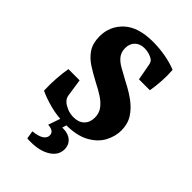

<svg xmlns="http://www.w3.org/2000/svg" viewBox="-232 -668 945 945"><g transform="rotate(45 240.5 -195.5)"><path d="M449 -164Q449 -123 428 -83Q407 -43 359.5 -16.5Q312 10 233 10Q176 10 126.5 -3Q77 -16 41 -33Q39 -73 42 -117Q45 -161 51 -193H129L143 -99Q145 -90 148.5 -84Q152 -78 159 -71Q170 -61 190.5 -52Q211 -43 236 -43Q272 -43 292 -63Q312 -83 312 -116Q312 -147 295.5 -169Q279 -191 252 -208.5Q225 -226 191 -243Q153 -263 119.5 -284.5Q86 -306 65.5 -337Q45 -368 45 -416Q45 -487 96.5 -535Q148 -583 251 -583Q295 -583 339 -575Q383 -567 416 -553Q419 -517 416.5 -477.5Q414 -438 408 -403H332L317 -485Q315 -496 311.5 -503.5Q308 -511 301 -515Q291 -522 275.5 -526.5Q260 -531 244 -531Q212 -531 193.5 -512.5Q175 -494 175 -464Q175 -436 189.5 -417Q204 -398 231.5 -382.5Q259 -367 296 -347Q338 -326 372.5 -300.5Q407 -275 428 -242Q449 -209 449 -164ZM248 -19 233 32Q236 32 238.5 32Q241 32 244 32Q277 33 297 51Q317 69 317 99Q317 141 277 166.5Q237 192 173 192Q167 192 161 192Q155 192 149 191L142 149Q180 145 198.5 133Q217 121 217 103Q217 87 205.5 79.5Q194 72 174 71L205 -19Z"/></g></svg>

Font: Rasa
Style: Bold
Weight: 700
Designer: Anna Giedrys (Yrsa+Rasa design), David Brezina (Yrsa art-direction, Rasa art-direction, design)
Foundry: Rosetta Type Foundry
Version: Version 2.004